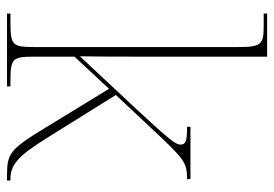

<svg xmlns="http://www.w3.org/2000/svg" viewBox="-140 -660 800 561"><g transform="rotate(90 260.5 -380.0)"><path d="M20 0H233V-10H223C150 -10 146 -14 146 -84V-197L240 -298L355 -110C417 -8 429 0 494 0H508V-10H504C461 -10 436 -33 384 -116L258 -318L379 -447C449 -521 460 -526 504 -526V-536H351V-526C388 -526 403 -524 403 -507C403 -493 391 -477 304 -383L145 -213C146 -270 146 -322 146 -374V-760H20V-750H51C111 -750 118 -746 118 -672V-84C118 -14 114 -10 41 -10H20Z"/></g></svg>

Font: Noto Serif Display Thin
Style: Regular
Weight: 100
Designer: Monotype Design Team
Foundry: Monotype Imaging Inc.
Version: Version 2.009